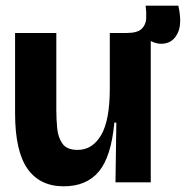

<svg xmlns="http://www.w3.org/2000/svg" viewBox="-20 -641 654 675"><path d="M204 14Q120 14 76.5 -48Q33 -110 33 -243V-525H178V-254Q178 -223 181 -190.5Q184 -158 199.5 -136Q215 -114 253 -114Q305 -114 335.5 -166Q366 -218 366 -330V-525H510V-245V0H386L389 -210H382Q371 -90 327.5 -38Q284 14 204 14ZM512 -496 422 -502 424 -525Q463 -525 478 -539.5Q493 -554 494 -576.5Q495 -599 492 -621H607Q620 -562 607 -530Q594 -498 567 -490Q540 -482 512 -496Z"/></svg>

Font: Bricolage Grotesque 48pt Bricolage Grotesque 48pt Regular
Style: Bold
Weight: 700
Designer: Mathieu Triay
Foundry: Atelier Triay
Version: Version 1.000; ttfautohint (v1.8.4.7-5d5b);gftools[0.9.32]